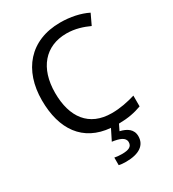

<svg xmlns="http://www.w3.org/2000/svg" viewBox="-226 -845 1084 1205"><g transform="rotate(-30 316.0 -242.0)"><path d="M473 139C473 88 434 64 386 53L407 10C476 9 524 -1 573 -19V-97C519 -81 464 -69 402 -69C238 -69 156 -180 156 -357C156 -536 250 -645 403 -645C467 -645 521 -626 565 -606L601 -682C547 -709 477 -724 404 -724C183 -724 61 -574 61 -358C61 -147 157 -8 350 8L311 86C362 93 402 106 402 141C402 174 376 185 328 185C309 185 287 183 275 180V235C286 238 305 240 325 240C423 240 473 203 473 139Z"/></g></svg>

Font: Noto Sans Hebrew Droid Medium
Style: Regular
Weight: 500
Designer: Monotype Design Team
Foundry: Monotype Imaging Inc.
Version: Version 1.100